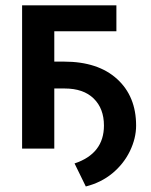

<svg xmlns="http://www.w3.org/2000/svg" viewBox="-20 -548 556 708"><path d="M409.2 -432.6V-528.3H61.5V0H180.2V-221.7H218.3Q287.6 -221.7 325.4 -184.8Q363.3 -147.9 363.3 -85Q363.3 18.6 254.9 54.7L296.4 139.6Q352.5 125.5 394.3 91.1Q436 56.6 459 9.3Q481.9 -38.1 481.9 -85Q481.9 -192.9 411.6 -256.8Q341.3 -320.8 215.8 -320.8H180.2V-432.6Z"/></svg>

Font: FAU Chimera Medium
Style: Regular
Weight: 500
Version: Version 1.002;hotconv 1.0.117;makeotfexe 2.5.65602